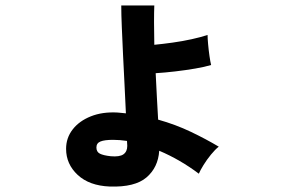

<svg xmlns="http://www.w3.org/2000/svg" viewBox="-20 -622 1040 703"><path d="M382 61Q307 58 264.5 18.5Q222 -21 222 -77Q222 -117 246 -148Q270 -179 312.5 -196Q355 -213 410 -210Q418 -209 426 -208.5Q434 -208 441 -207Q439 -256 436 -311.5Q433 -367 430.5 -421.5Q428 -476 426 -523Q424 -570 424 -602H545Q544 -579 544 -541Q544 -503 545 -458Q576 -461 612 -466Q648 -471 682 -478.5Q716 -486 740 -494Q740 -482 742 -460Q744 -438 747 -417Q750 -396 753 -384Q730 -377 695 -371Q660 -365 621.5 -360.5Q583 -356 550 -354Q552 -308 554.5 -264.5Q557 -221 559 -184Q623 -166 678.5 -139.5Q734 -113 781 -85Q768 -75 752.5 -56Q737 -37 725 -17.5Q713 2 708 14Q675 -11 638 -32.5Q601 -54 563 -70Q559 -9 516.5 27.5Q474 64 382 61ZM385 -50Q418 -47 432 -57Q446 -67 446 -88Q446 -92 445.5 -96.5Q445 -101 445 -106Q432 -108 419 -109Q406 -110 394 -110Q363 -110 348 -104Q333 -98 333 -82Q333 -66 345.5 -59.5Q358 -53 385 -50Z"/></svg>

Font: Zen Kaku Gothic New Black
Style: Regular
Weight: 900
Designer: Yoshimichi Ohira
Foundry: Positype
Version: Version 1.001